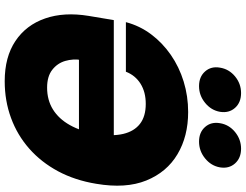

<svg xmlns="http://www.w3.org/2000/svg" viewBox="-130 -864 1004 783"><g transform="rotate(90 371.5 -472.0)"><path d="M310.5 10.3Q211.9 10.3 146.7 -33.4Q81.5 -77.1 54.7 -154.5Q27.8 -231.9 44.4 -332.5L61.5 -434.6H609.4L585.4 -292.5H187L224.1 -301.8Q218.8 -268.6 228 -236.6Q237.3 -204.6 264.2 -183.6Q291 -162.6 336.9 -162.6Q387.7 -162.6 426 -186.5Q464.4 -210.4 489.7 -255.6Q515.1 -300.8 525.9 -364.7Q536.1 -428.2 525.6 -472.9Q515.1 -517.6 484.6 -541.3Q454.1 -564.9 403.3 -564.9Q378.9 -564.9 358.4 -559.6Q337.9 -554.2 321 -543.7Q304.2 -533.2 291.7 -518.1Q279.3 -502.9 272 -483.9H69.8Q84.5 -540 119.1 -586.4Q153.8 -632.8 203.1 -667Q252.4 -701.2 312 -719.5Q371.6 -737.8 436.5 -737.8Q535.2 -737.8 608.4 -694.3Q681.6 -650.9 715.6 -567.1Q749.5 -483.4 729 -362.8Q714.8 -276.4 678 -207.5Q641.1 -138.7 585.7 -89.8Q530.3 -41 460.4 -15.4Q390.6 10.3 310.5 10.3ZM557.1 -782.2Q519 -782.2 497.3 -806.9Q475.6 -831.5 481.9 -867.7Q487.8 -904.3 517.8 -929Q547.9 -953.6 585.9 -953.6Q624 -953.6 646 -929Q668 -904.3 662.1 -867.7Q655.8 -831.5 625.5 -806.9Q595.2 -782.2 557.1 -782.2ZM330.6 -782.2Q292.5 -782.2 270.8 -806.9Q249 -831.5 255.4 -867.7Q261.2 -904.3 291 -929Q320.8 -953.6 358.9 -953.6Q397.5 -953.6 419.4 -929Q441.4 -904.3 435.5 -867.7Q429.2 -831.5 398.9 -806.9Q368.7 -782.2 330.6 -782.2Z"/></g></svg>

Font: Inter 20pt Black
Style: Italic
Weight: 900
Italic angle: -9.3988°
Version: Version 4.001;git-66647c0bb